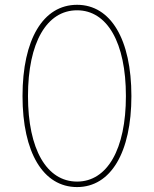

<svg xmlns="http://www.w3.org/2000/svg" viewBox="-20 -757 631 787"><path d="M295.9 9.8C434.1 9.8 518.6 -132.3 518.6 -363.3C518.6 -595.2 434.1 -737.3 295.9 -737.3C156.7 -737.3 72.3 -595.2 72.3 -363.3C72.3 -132.3 156.7 9.8 295.9 9.8ZM295.9 -12.7C171.4 -12.7 94.7 -145 94.7 -363.3C94.7 -582.5 171.4 -714.8 295.9 -714.8C419.4 -714.8 496.1 -582.5 496.1 -363.3C496.1 -145 419.4 -12.7 295.9 -12.7Z"/></svg>

Font: Raveo Thin
Style: Regular
Weight: 100
Designer: Jakub Foglar, Rasmus Andersson (Inter)
Foundry: Jakubfoglar.com
Version: Version 1.100;Glyphs 3.2.3 (3260)